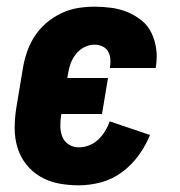

<svg xmlns="http://www.w3.org/2000/svg" viewBox="-20 -548 540 576"><path d="M216 8Q186 8 156.5 2.5Q127 -3 102 -17.5Q77 -32 59 -54.5Q41 -77 32.5 -105Q24 -133 24 -163.5Q24 -194 29 -225L49 -345Q53 -369 61.5 -393.5Q70 -418 84.5 -440Q99 -462 119.5 -479.5Q140 -497 164.5 -508.5Q189 -520 214 -524Q239 -528 263 -528Q289 -528 314.5 -524.5Q340 -521 363 -511.5Q386 -502 405 -486.5Q424 -471 434.5 -449Q445 -427 448.5 -402Q452 -377 448 -350L447 -344H310V-346Q312 -359 311 -371.5Q310 -384 304 -394Q298 -404 287 -409Q276 -414 263 -414Q248 -414 233 -406.5Q218 -399 207.5 -385.5Q197 -372 191.5 -356.5Q186 -341 184 -326L182 -314H304L286 -206H164Q161 -189 161 -171.5Q161 -154 166.5 -139Q172 -124 185.5 -115Q199 -106 217 -106Q232 -106 247.5 -112Q263 -118 275 -129.5Q287 -141 295.5 -155Q304 -169 309 -184L430 -143Q417 -111 396 -82Q375 -53 346 -31.5Q317 -10 283 -1Q249 8 216 8Z"/></svg>

Font: Iosevka SS18 Heavy
Style: Italic
Weight: 900
Italic angle: -9°
Monospace: yes
Designer: Belleve Invis
Foundry: Belleve Invis
Version: Version 25.1.1; ttfautohint (v1.8.4)